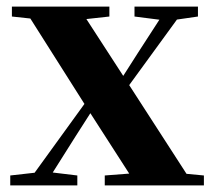

<svg xmlns="http://www.w3.org/2000/svg" viewBox="-20 -561 648 581"><path d="M11 0V-30L100 -40H131L214 -30V0ZM57 0 288 -319 310 -299H305L209 -149L115 0ZM297 0V-30L440 -41H481L597 -30V0ZM324 -239 302 -261H308L398 -402L488 -541H544ZM394 0 246 -230 49 -541H217L359 -322L567 0ZM16 -511V-541H311V-511L202 -499H127ZM387 -511V-541H579V-511L503 -500H473Z"/></svg>

Font: Noto Serif SC ExtraLight ExtraBold
Style: Regular
Weight: 800
Version: Version 2.002-H1;hotconv 1.1.0;makeotfexe 2.6.0